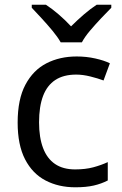

<svg xmlns="http://www.w3.org/2000/svg" viewBox="-20 -786 520 816"><path d="M300 10Q229 10 173.5 -19Q118 -48 86.5 -109Q55 -170 55 -265Q55 -364 88 -426Q121 -488 177.5 -517Q234 -546 306 -546Q347 -546 385 -537.5Q423 -529 447 -517L420 -444Q396 -453 364 -461Q332 -469 304 -469Q250 -469 215 -446Q180 -423 163 -378Q146 -333 146 -266Q146 -202 163 -157Q180 -112 214 -89Q248 -66 299 -66Q343 -66 376.5 -75Q410 -84 438 -97V-19Q411 -5 378.5 2.5Q346 10 300 10ZM238 -606Q225 -629 203 -655.5Q181 -682 157 -708Q133 -734 115 -753V-766H175Q201 -749 229 -725Q257 -701 282 -674Q309 -701 337 -725Q365 -749 391 -766H453V-753Q434 -734 409.5 -708Q385 -682 362.5 -655.5Q340 -629 328 -606Z"/></svg>

Font: Noto Sans Thaana
Style: Regular
Weight: 400
Designer: Monotype Design Team
Foundry: Monotype Imaging Inc.
Version: Version 2.001